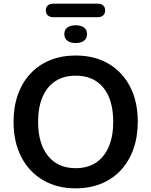

<svg xmlns="http://www.w3.org/2000/svg" viewBox="-20 -1018 825 1048"><path d="M393 10Q291 10 214.5 -35Q138 -80 96 -161.5Q54 -243 54 -353Q54 -436 78 -502.5Q102 -569 146.5 -616.5Q191 -664 253.5 -689.5Q316 -715 393 -715Q496 -715 572 -670.5Q648 -626 690 -545Q732 -464 732 -354Q732 -271 708 -204Q684 -137 639.5 -89Q595 -41 532.5 -15.5Q470 10 393 10ZM393 -100Q458 -100 503.5 -130Q549 -160 573.5 -217Q598 -274 598 -353Q598 -473 544.5 -539Q491 -605 393 -605Q329 -605 283 -575.5Q237 -546 212.5 -489.5Q188 -433 188 -353Q188 -234 242 -167Q296 -100 393 -100ZM272 -924Q252 -924 241 -934Q230 -944 230 -961Q230 -979 241 -988.5Q252 -998 272 -998H512Q532 -998 543 -988.5Q554 -979 554 -961Q554 -944 543 -934Q532 -924 512 -924ZM393 -783Q364 -783 347.5 -796Q331 -809 331 -832Q331 -855 347.5 -867.5Q364 -880 393 -880Q423 -880 439 -867.5Q455 -855 455 -832Q455 -809 439 -796Q423 -783 393 -783Z"/></svg>

Font: Nunito ExtraLight
Style: Regular
Weight: 200
Designer: Vernon Adams
Foundry: Vernon Adams
Version: Version 3.602